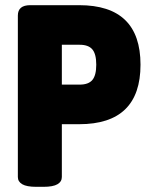

<svg xmlns="http://www.w3.org/2000/svg" viewBox="-20 -720 570 742"><path d="M120 2Q83 2 66 -8Q49 -18 49 -36V-660Q49 -700 97 -700H286Q523 -700 523 -470Q523 -240 286 -240H219V-36Q219 -18 202 -8Q185 2 148 2ZM219 -393H288Q322 -393 337 -411Q352 -429 352 -470Q352 -511 337 -529Q322 -547 288 -547H219Z"/></svg>

Font: Asap Semi Condensed ExtraBold
Style: Regular
Weight: 800
Width: 4
Designer: Pablo Cosgaya
Foundry: Omnibus-Type
Version: Version 3.001; ttfautohint (v1.8.4.7-5d5b)